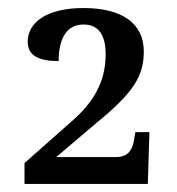

<svg xmlns="http://www.w3.org/2000/svg" viewBox="-20 -845 440 478"><path d="M41 -387H348L352 -516H317L313 -493C309 -472 299 -454 269 -454H120L219 -538C312 -614 338 -655 338 -717C338 -786 285 -825 188 -825C96 -825 49 -789 49 -741C49 -704 81 -693 126 -693C126 -739 140 -784 188 -784C228 -784 243 -754 243 -710C243 -656 225 -602 163 -547L41 -439Z"/></svg>

Font: Noto Serif Thai Medium
Style: Regular
Weight: 500
Designer: Monotype Design Team
Foundry: Monotype Imaging Inc.
Version: Version 1.901;PS 001.901;hotconv 1.0.88;makeotf.lib2.5.64775